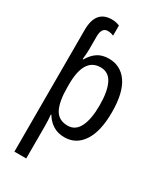

<svg xmlns="http://www.w3.org/2000/svg" viewBox="-244 -854 1003 1182"><g transform="rotate(30 257.5 -262.5)"><path d="M383 -269Q383 -171 356 -116.5Q329 -62 274 -62Q209 -62 182 -113.5Q155 -165 155 -267V-286Q155 -475 272 -475Q330 -475 356.5 -421Q383 -367 383 -269ZM71 -625V240H155V10Q155 -7 154 -29Q153 -51 151 -70H155Q175 -35 209.5 -12.5Q244 10 292 10Q375 10 422.5 -62Q470 -134 470 -269Q470 -408 422 -477.5Q374 -547 290 -547Q242 -547 209.5 -525Q177 -503 155 -464H150Q152 -480 153.5 -500Q155 -520 155 -536V-626Q155 -691 198 -691Q219 -691 240 -682V-754Q215 -765 185 -765Q71 -765 71 -625Z"/></g></svg>

Font: Noto Sans Display SemiCondensed
Style: Regular
Weight: 400
Width: 4
Designer: Monotype Design team
Foundry: Monotype Imaging Inc.
Version: 1.000